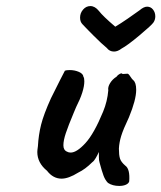

<svg xmlns="http://www.w3.org/2000/svg" viewBox="-20 -605 532 633"><path d="M308 -70Q306 -76 306 -87.5Q306 -99 306 -104Q302 -95 296 -84.5Q290 -74 284 -70Q261 -47 238 -36Q206 -16 183 -16Q155 -16 135 -42Q103 -68 103 -104Q103 -109 105 -123Q107 -160 115.5 -194Q124 -228 148 -281L178 -341L194 -372Q199 -374 210 -374Q226 -374 240 -368Q254 -362 255 -352Q258 -348 258 -337Q258 -305 231 -252L223 -233Q205 -190 197 -166Q189 -142 189 -126Q189 -110 201 -105Q206 -102 213 -102Q233 -102 261.5 -133Q290 -164 320 -237Q334 -271 337 -307Q335 -318 343 -331Q351 -344 364 -352Q368 -358 375 -361.5Q382 -365 384 -361L400 -362Q403 -363 409.5 -353Q416 -343 419 -341Q429 -333 429 -309Q429 -276 405 -218Q386 -178 379.5 -156.5Q373 -135 372 -115Q372 -94 375.5 -82.5Q379 -71 393 -59Q409 -48 406 -7Q404 0 395 4Q386 8 373 8Q351 8 336 -2Q327 -11 321.5 -25.5Q316 -40 308 -70ZM356 -435Q341 -435 332 -447Q316 -460 289.5 -486.5Q263 -513 252 -525Q244 -533 244 -547Q244 -562 254 -573.5Q264 -585 278 -585Q293 -585 306 -569Q319 -552 360 -517Q377 -527 401 -543.5Q425 -560 440 -571Q454 -583 465 -583Q477 -583 484.5 -573.5Q492 -564 492 -551Q492 -540 486 -531Q480 -522 440 -488.5Q400 -455 381 -445Q368 -435 356 -435Z"/></svg>

Font: Caveat
Style: Bold
Weight: 700
Designer: Pablo Impallari
Foundry: Pablo Impallari
Version: Version 1.500; ttfautohint (v1.6)